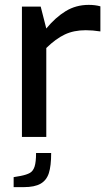

<svg xmlns="http://www.w3.org/2000/svg" viewBox="-20 -562 456 788"><path d="M70 -535H147L170 -445Q208 -491 250 -516.5Q292 -542 344 -542Q371 -542 392 -536V-433Q360 -438 332 -438Q283 -438 246 -420.5Q209 -403 170 -365V0H70ZM36 165 65 160Q90 155 103 147.5Q116 140 122 121.5Q128 103 128 66H190Q190 119 180.5 148.5Q171 178 146.5 192Q122 206 78 206H36Z"/></svg>

Font: Exo Medium
Style: Regular
Weight: 500
Designer: Natanael Gama
Foundry: Natanael Gama
Version: Version 1.500; ttfautohint (v1.6)